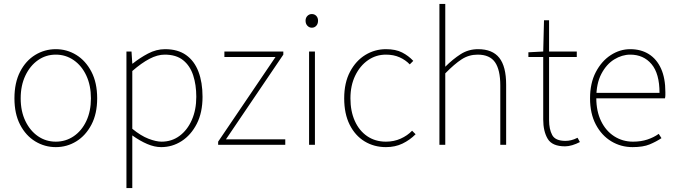

<svg xmlns="http://www.w3.org/2000/svg" viewBox="-20 -742 3468 984"><path d="M266 12Q209 12 160.5 -17.5Q112 -47 83 -103Q54 -159 54 -238Q54 -318 83 -374.5Q112 -431 160.5 -460.5Q209 -490 266 -490Q323 -490 371 -460.5Q419 -431 448.5 -374.5Q478 -318 478 -238Q478 -159 448.5 -103Q419 -47 371 -17.5Q323 12 266 12ZM266 -16Q317 -16 358 -44Q399 -72 422.5 -122Q446 -172 446 -238Q446 -304 422.5 -354.5Q399 -405 358 -433.5Q317 -462 266 -462Q215 -462 174.5 -433.5Q134 -405 110 -354.5Q86 -304 86 -238Q86 -172 110 -122Q134 -72 174.5 -44Q215 -16 266 -16Z M628 222V-478H654L658 -416H660Q696 -445 738.5 -467.5Q781 -490 826 -490Q891 -490 933.5 -460Q976 -430 997 -375Q1018 -320 1018 -246Q1018 -165 988.5 -107.5Q959 -50 911 -19Q863 12 806 12Q772 12 734.5 -4Q697 -20 658 -48V42V222ZM808 -16Q860 -16 900 -45.5Q940 -75 963 -127Q986 -179 986 -246Q986 -307 970 -356Q954 -405 918.5 -433.5Q883 -462 824 -462Q787 -462 746 -440.5Q705 -419 658 -378V-82Q702 -46 741 -31Q780 -16 808 -16Z M1098 0V-16L1392 -450H1130V-478H1432V-462L1138 -28H1442V0Z M1564 0V-478H1594V0ZM1578 -600Q1565 -600 1555.5 -610Q1546 -620 1546 -636Q1546 -651 1555.5 -660.5Q1565 -670 1578 -670Q1592 -670 1601 -660.5Q1610 -651 1610 -636Q1610 -620 1601 -610Q1592 -600 1578 -600Z M1958 12Q1897 12 1848.5 -17.5Q1800 -47 1772 -103Q1744 -159 1744 -238Q1744 -318 1774 -374.5Q1804 -431 1852.5 -460.5Q1901 -490 1958 -490Q2008 -490 2041 -473Q2074 -456 2098 -430L2080 -412Q2058 -435 2027.5 -448.5Q1997 -462 1958 -462Q1907 -462 1866 -433.5Q1825 -405 1800.5 -354.5Q1776 -304 1776 -238Q1776 -172 1798.5 -122Q1821 -72 1862 -44Q1903 -16 1958 -16Q1999 -16 2033.5 -31.5Q2068 -47 2092 -72L2110 -54Q2080 -24 2042.5 -6Q2005 12 1958 12Z M2232 0V-722H2262V-508V-400Q2301 -439 2341 -464.5Q2381 -490 2430 -490Q2504 -490 2539 -445.5Q2574 -401 2574 -308V0H2544V-304Q2544 -384 2517 -423Q2490 -462 2428 -462Q2383 -462 2346 -438Q2309 -414 2262 -366V0Z M2876 8Q2810 8 2787 -30.5Q2764 -69 2764 -130V-450H2688V-474L2764 -478L2768 -638H2794V-478H2936V-450H2794V-126Q2794 -80 2810 -50Q2826 -20 2878 -20Q2892 -20 2907 -23.5Q2922 -27 2940 -36L2952 -14Q2933 -4 2913 2Q2893 8 2876 8Z M3222 12Q3162 12 3112.5 -18Q3063 -48 3033.5 -104Q3004 -160 3004 -238Q3004 -316 3033.5 -372.5Q3063 -429 3110 -459.5Q3157 -490 3210 -490Q3265 -490 3305.5 -464.5Q3346 -439 3368 -390Q3390 -341 3390 -270Q3390 -263 3390 -255Q3390 -247 3388 -238H3020V-266H3360Q3360 -365 3319 -413.5Q3278 -462 3210 -462Q3168 -462 3128 -437.5Q3088 -413 3062 -363.5Q3036 -314 3036 -240Q3036 -172 3060.5 -121.5Q3085 -71 3128 -43.5Q3171 -16 3224 -16Q3265 -16 3298 -27Q3331 -38 3356 -56L3370 -34Q3343 -16 3309.5 -2Q3276 12 3222 12Z"/></svg>

Font: Source Sans 3 ExtraLight ExtraLight
Style: Regular
Weight: 250
Version: Version 3.052;hotconv 1.1.0;makeotfexe 2.6.0